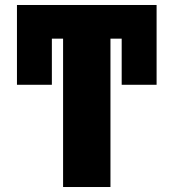

<svg xmlns="http://www.w3.org/2000/svg" viewBox="-20 -750 696 770"><path d="M233 -595H188V-410H48V-730H608V-410H468V-595H423V0H233Z"/></svg>

Font: Mplus 1p Black
Style: Regular
Weight: 900
Version: Version 1.061